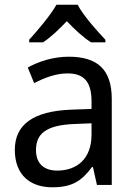

<svg xmlns="http://www.w3.org/2000/svg" viewBox="-20 -786 571 816"><path d="M310 -766H220C195 -721 139 -656 104 -617V-606H163C196 -628 230 -660 264 -696C298 -660 334 -627 367 -606H428V-617C392 -655 333 -721 310 -766ZM272 -545C205 -545 143 -524 98 -499L125 -433C167 -454 215 -474 267 -474C332 -474 369 -444 369 -355V-323L284 -320C120 -314 43 -256 43 -149C43 -40 111 10 202 10C287 10 327 -17 371 -76H375L392 0H455V-365C455 -490 395 -545 272 -545ZM369 -262V-214C369 -110 306 -61 223 -61C170 -61 133 -88 133 -148C133 -216 173 -254 296 -259Z"/></svg>

Font: Noto Sans Thai
Style: Regular
Weight: 400
Designer: Monotype Design Team
Foundry: Monotype Imaging Inc.
Version: Version 1.901